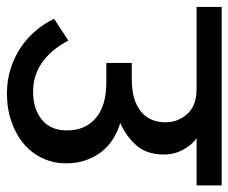

<svg xmlns="http://www.w3.org/2000/svg" viewBox="-84 -600 673 566"><g transform="rotate(90 253.0 -316.5)"><path d="M332 -334Q356 -327 378 -313.5Q400 -300 416 -280Q432 -260 441.5 -233.5Q451 -207 451 -174Q451 -137 436 -105Q421 -73 394 -50Q367 -27 329 -13.5Q291 0 245 0Q206 0 171.5 -11Q137 -22 109 -41Q81 -60 59.5 -85.5Q38 -111 25 -139L89 -181Q116 -130 154 -103.5Q192 -77 239 -77Q291 -77 322.5 -103Q354 -129 354 -177Q354 -231 317.5 -262Q281 -293 212 -293H155V-368H204Q264 -368 297 -394Q330 -420 330 -468Q330 -504 305.5 -531.5Q281 -559 232 -559H-10V-633H516V-559H377Q397 -545 411 -519Q425 -493 425 -463Q425 -412 398 -381.5Q371 -351 332 -334Z"/></g></svg>

Font: Mukta Medium
Style: Regular
Weight: 500
Designer: Girish Dalvi and Yashodeep Gholap
Foundry: Ek Type
Version: Version 2.538;PS 1.002;hotconv 16.6.51;makeotf.lib2.5.65220;